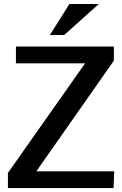

<svg xmlns="http://www.w3.org/2000/svg" viewBox="-20 -950 614 970"><path d="M20 0V-76.2L409.7 -629.9H60.5V-714.8H555.2V-643.6L163.6 -84.5H557.1L553.7 0ZM304.7 -773.4 231.9 -772.9 330.6 -929.7H479Z"/></svg>

Font: Pontano Sans
Style: Bold
Weight: 700
Designer: Vernon Adams
Foundry: Vernon Adams
Version: Version 2.001